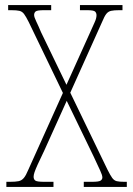

<svg xmlns="http://www.w3.org/2000/svg" viewBox="-20 -734 524 754"><path d="M5 0V-20H19Q41 -20 53 -22.5Q65 -25 73.5 -35Q82 -45 91 -67L227 -369L93 -647Q82 -669 74.5 -679Q67 -689 56 -691.5Q45 -694 24 -694H12V-714H181V-694H153Q126 -694 120 -689Q114 -684 114 -675Q114 -667 122.5 -649.5Q131 -632 141 -608L241 -401L334 -607Q344 -630 351.5 -646Q359 -662 359 -674Q359 -683 353.5 -688.5Q348 -694 322 -694H294V-714H461V-694H448Q428 -694 416.5 -691.5Q405 -689 397.5 -679.5Q390 -670 381 -648L256 -370L402 -68Q413 -46 420.5 -35.5Q428 -25 438.5 -22.5Q449 -20 468 -20H478V0H309V-20H341Q369 -20 375.5 -25Q382 -30 382 -37Q382 -46 373.5 -64Q365 -82 347 -121L242 -338L154 -143Q137 -108 128 -88Q119 -68 115.5 -57.5Q112 -47 112 -40Q112 -30 118.5 -25Q125 -20 154 -20H190V0Z"/></svg>

Font: Noto Serif Khmer Condensed Thin
Style: Regular
Weight: 250
Width: 3
Designer: Danh Hong and the Monotype Design Team
Foundry: Monotype Imaging Inc.
Version: Version 2.004